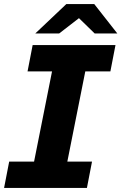

<svg xmlns="http://www.w3.org/2000/svg" viewBox="-35 -921 595 941"><path d="M383 -571 295 -129H416L391 0H-15L10 -129H132L220 -571H100L125 -700H531L506 -571ZM429 -757 352 -832 255 -757H138L290 -901H427L540 -757Z"/></svg>

Font: Montserrat Alternates
Style: Bold Italic
Weight: 700
Italic angle: -11.3°
Designer: Julieta Ulanovsky
Foundry: Julieta Ulanovsky
Version: Version 7.200